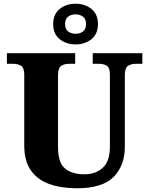

<svg xmlns="http://www.w3.org/2000/svg" viewBox="-20 -999 799 1029"><path d="M392 10Q307 10 243.5 -13Q180 -36 145 -86.5Q110 -137 110 -219V-598Q110 -636 92.5 -646.5Q75 -657 52 -657H17V-714H383V-657H349Q325 -657 308 -646Q291 -635 291 -594V-210Q291 -127 328.5 -96Q366 -65 433 -65Q492 -65 530.5 -99.5Q569 -134 569 -214V-598Q569 -636 552.5 -646.5Q536 -657 512 -657H477V-714H743V-657H707Q683 -657 666 -646Q649 -635 649 -594V-212Q649 -112 589 -51Q529 10 392 10ZM385 -761Q335 -761 300 -789Q265 -817 265 -870Q265 -923 300 -951Q335 -979 385 -979Q435 -979 470 -951Q505 -923 505 -870Q505 -817 470 -789Q435 -761 385 -761ZM385 -818Q408 -818 424.5 -830Q441 -842 441 -870Q441 -898 424.5 -910Q408 -922 385 -922Q362 -922 345.5 -910Q329 -898 329 -870Q329 -842 345.5 -830Q362 -818 385 -818Z"/></svg>

Font: Noto Serif Tamil ExtraBold
Style: Italic
Weight: 800
Italic angle: -12°
Designer: Indian Type Foundry, Tom Grace, and the Monotype Design Team
Foundry: Monotype Imaging Inc.
Version: Version 2.003; ttfautohint (v1.8.4.7-5d5b)